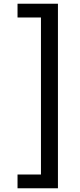

<svg xmlns="http://www.w3.org/2000/svg" viewBox="-20 -801 426 1021"><path d="M73.2 200.2V127H197.8V-708H73.2V-781.2H288.1V200.2Z"/></svg>

Font: Andika New Basic
Style: Regular
Weight: 400
Designer: Victor Gaultney, Annie Olsen, Julie Remington, Don Collingsworth, Eric Hays
Foundry: SIL International
Version: Version 5.500; ttfautohint (v1.8.3)